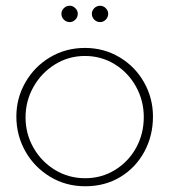

<svg xmlns="http://www.w3.org/2000/svg" viewBox="-20 -633 590 669"><path d="M194 -585Q194 -596 202.5 -604.5Q211 -613 223 -613Q234 -613 242.5 -604.5Q251 -596 251 -585Q251 -573 242.5 -564.5Q234 -556 223 -556Q211 -556 202.5 -564.5Q194 -573 194 -585ZM300 -585Q300 -596 308.5 -604.5Q317 -613 329 -613Q340 -613 348.5 -604.5Q357 -596 357 -585Q357 -573 348.5 -564.5Q340 -556 329 -556Q317 -556 308.5 -564.5Q300 -573 300 -585ZM37 -227Q37 -291 68.5 -346Q100 -401 154.5 -433.5Q209 -466 276 -466Q342 -466 396.5 -433.5Q451 -401 482 -346Q513 -291 513 -227Q513 -160 483 -104.5Q453 -49 399.5 -16.5Q346 16 277 16Q209 16 154 -17.5Q99 -51 68 -106.5Q37 -162 37 -227ZM481 -225Q481 -282 454 -331Q427 -380 380 -409Q333 -438 276 -438Q219 -438 171.5 -408.5Q124 -379 96.5 -330Q69 -281 69 -224Q69 -167 96.5 -118.5Q124 -70 171.5 -41Q219 -12 277 -12Q334 -12 381 -41Q428 -70 454.5 -118.5Q481 -167 481 -225Z"/></svg>

Font: Poiret One
Style: Regular
Weight: 400
Designer: Denis Masharov (denis.masharov@gmail.com), Cyreal (Charset Expansion)
Foundry: Denis Masharov
Version: Version 1.101